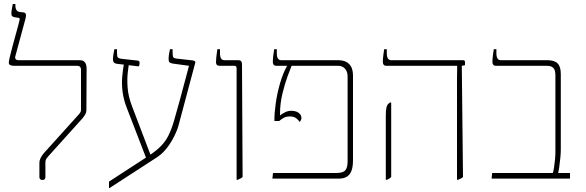

<svg xmlns="http://www.w3.org/2000/svg" viewBox="-20 -893 2928 960"><path d="M192 7Q185 7 181 3Q177 -1 177 -7V-80Q177 -91 183 -103Q189 -115 200 -128L375 -322Q381 -329 383 -333.5Q385 -338 385 -345V-545Q385 -554 380 -559Q375 -564 366 -564H48Q41 -564 32.5 -567Q24 -570 24 -580Q24 -587 29 -608Q34 -629 41.5 -657.5Q49 -686 57 -714.5Q65 -743 71 -765Q77 -787 78 -794Q79 -798 78 -800.5Q77 -803 72 -804L52 -807Q44 -809 40.5 -812.5Q37 -816 37 -826Q37 -837 40 -852Q43 -867 44 -873H57V-862Q57 -853 61.5 -844Q66 -835 79 -833L97 -831Q106 -830 109 -823Q112 -816 107 -798L57 -613Q54 -602 58.5 -597Q63 -592 73 -592H377Q393 -592 400.5 -585.5Q408 -579 410.5 -569.5Q413 -560 413 -551L412 -341Q412 -332 407 -322.5Q402 -313 393 -302L221 -111Q213 -102 210 -96Q207 -90 207 -80V-7Q207 -1 203.5 3Q200 7 192 7Z M525 47V15L716 -109Q758 -136 782.5 -160.5Q807 -185 822 -215Q837 -245 849.5 -287Q862 -329 879 -392L925 -564L845 -575Q833 -577 828 -581Q823 -585 823 -598Q823 -612 826 -627.5Q829 -643 830 -647H843V-635Q843 -617 845 -609.5Q847 -602 863 -600L943 -591Q949 -590 953.5 -587.5Q958 -585 956 -578L874 -271Q871 -258 864.5 -241.5Q858 -225 848.5 -206.5Q839 -188 826.5 -169.5Q814 -151 798.5 -134.5Q783 -118 764 -106L528 47ZM716 -89 613 -356Q598 -395 593 -433Q588 -471 591 -508Q594 -545 601 -581L625 -579Q623 -564 619 -531.5Q615 -499 618 -455.5Q621 -412 640 -362L739 -102ZM674 -561 564 -574Q553 -576 549 -581Q545 -586 545 -596Q545 -609 547 -621Q549 -633 552 -647H565V-629Q565 -611 569 -606Q573 -601 587 -599L669 -590Q674 -589 676 -586.5Q678 -584 678 -579Q678 -573 677 -569Q676 -565 674 -561Z M1163 6V-550Q1163 -558 1160.5 -561Q1158 -564 1151 -564H1079Q1069 -564 1064.5 -568.5Q1060 -573 1060 -582Q1060 -594 1061.5 -607Q1063 -620 1064.5 -630.5Q1066 -641 1067 -647H1080V-627Q1080 -609 1085.5 -600.5Q1091 -592 1102 -592H1171Q1182 -592 1186 -586.5Q1190 -581 1190 -571L1193 -8Q1189 -4 1182.5 -0.5Q1176 3 1168 6Z M1342 0 1345 -28H1661Q1695 -28 1706.5 -41.5Q1718 -55 1718 -86V-509Q1718 -528 1711.5 -540Q1705 -552 1694.5 -558Q1684 -564 1671 -564H1363Q1352 -564 1348 -569.5Q1344 -575 1344 -585Q1344 -594 1346 -612.5Q1348 -631 1351 -647H1364V-627Q1364 -609 1369.5 -600.5Q1375 -592 1386 -592H1672Q1707 -592 1726 -572.5Q1745 -553 1745 -516V-92Q1745 -57 1736.5 -37Q1728 -17 1712.5 -8.5Q1697 0 1675 0ZM1479 -283Q1466 -300 1455 -305.5Q1444 -311 1430 -311Q1414 -311 1402 -305.5Q1390 -300 1376 -288H1352V-293Q1352 -330 1359 -378.5Q1366 -427 1380 -476Q1394 -525 1415 -563V-573H1438V-564Q1432 -550 1418 -512Q1404 -474 1392 -424Q1380 -374 1380 -323V-316Q1395 -327 1408 -333Q1421 -339 1438 -339Q1452 -339 1463 -334.5Q1474 -330 1480.5 -322Q1487 -314 1487 -303Q1487 -298 1485.5 -294.5Q1484 -291 1479 -283Z M2265 6V-444Q2265 -473 2265 -496Q2265 -519 2265.5 -535.5Q2266 -552 2266 -563V-564H1913Q1902 -564 1898 -569.5Q1894 -575 1894 -585Q1894 -591 1895 -601.5Q1896 -612 1897.5 -624Q1899 -636 1901 -647H1914V-627Q1914 -609 1919.5 -600.5Q1925 -592 1936 -592H2295Q2300 -592 2302.5 -590Q2305 -588 2305 -583V-567L2289 -564L2295 -8Q2291 -4 2284.5 -0.5Q2278 3 2270 6ZM1909 6V-314Q1909 -343 1912.5 -356.5Q1916 -370 1923 -375L1932 -382L1936 -378V-8Q1932 -4 1927 -0.5Q1922 3 1914 6Z M2438 0 2441 -28H2744Q2747 -35 2750 -54Q2753 -73 2755 -94.5Q2757 -116 2757 -130V-516Q2757 -544 2746 -554Q2735 -564 2715 -564H2461Q2450 -564 2446 -569.5Q2442 -575 2442 -585Q2442 -591 2443 -601.5Q2444 -612 2445.5 -624Q2447 -636 2449 -647H2462V-627Q2462 -609 2467.5 -600.5Q2473 -592 2484 -592H2717Q2752 -592 2768 -576Q2784 -560 2784 -523V-143Q2784 -127 2781.5 -102Q2779 -77 2776 -56Q2773 -35 2771 -28H2830V0Z"/></svg>

Font: Noto Serif Hebrew Thin
Style: Regular
Weight: 250
Version: Version 2.003